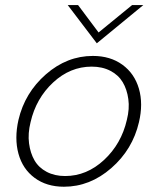

<svg xmlns="http://www.w3.org/2000/svg" viewBox="-20 -709 603 736"><path d="M351.1 -543 239.7 -689.5H279.3L357.9 -584.5L486.3 -689.5H529.3ZM225.1 6.8Q158.7 6.8 112.8 -27.1Q66.9 -61 50.8 -119.6Q34.7 -178.2 50.8 -249.5Q75.2 -353.5 156 -424.1Q236.8 -494.6 335.9 -494.6Q402.8 -494.6 449.2 -460.9Q495.6 -427.2 512.5 -369.1Q529.3 -311 512.7 -240.7Q488.3 -135.7 406.5 -64.5Q324.7 6.8 225.1 6.8ZM229.5 -34.2Q312.5 -34.2 378.9 -95.9Q445.3 -157.7 466.3 -249.5Q477.1 -292 471.9 -329.3Q466.8 -366.7 450.2 -394.3Q433.6 -421.9 402.8 -437.7Q372.1 -453.6 331.5 -453.6Q249 -453.6 183.6 -392.8Q118.2 -332 97.2 -240.7Q86.4 -197.3 91.3 -159.7Q96.2 -122.1 112.3 -94.2Q128.4 -66.4 158.9 -50.3Q189.5 -34.2 229.5 -34.2Z"/></svg>

Font: HK Grotesk Light Legacy Italic
Style: Regular
Weight: 300
Italic angle: -13°
Designer: Alfredo Marco Pradil
Foundry: Hanken Design Co.
Version: Version 2.022;PS 002.022;hotconv 1.0.88;makeotf.lib2.5.64775